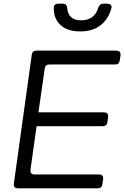

<svg xmlns="http://www.w3.org/2000/svg" viewBox="-20 -1019 672 1039"><path d="M77 0Q52 0 55 -26L152 -723Q155 -745 177 -745H609Q635 -745 632 -719L628 -692Q625 -670 603 -670H247Q225 -670 222 -648L188 -411H542Q568 -411 565 -385L561 -358Q558 -336 536 -336H178L145 -101Q142 -75 167 -75H515Q541 -75 538 -49L534 -22Q531 0 509 0ZM414 -849Q344 -849 307 -884Q270 -919 271 -976Q271 -999 296 -999H321Q342 -999 344 -974Q346 -943 365 -926Q384 -909 418 -909Q492 -909 512 -978Q520 -999 539 -999H561Q573 -999 579.5 -992.5Q586 -986 583 -975Q568 -918 525.5 -883.5Q483 -849 414 -849Z"/></svg>

Font: Pitagon Sans Text
Style: Italic
Weight: 400
Italic angle: -8°
Designer: Travis Tran
Foundry: Pitagon
Version: Version 1.001; ttfautohint (v1.8.4.7-5d5b);gftools[0.9.26]